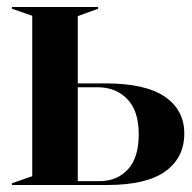

<svg xmlns="http://www.w3.org/2000/svg" viewBox="-20 -528 548 548"><path d="M14 -5 72 -25V-483L14 -503V-508H260V-503L202 -482V-290H281Q395 -290 450.5 -252Q506 -214 506 -147Q506 -78 452 -39Q398 0 286 0H14ZM264 -11Q314 -11 345 -44.5Q376 -78 376 -145Q376 -211 343.5 -245Q311 -279 258 -279H202V-11Z"/></svg>

Font: Nyght Serif Medium
Style: Regular
Weight: 500
Designer: Maksym Kobuzan
Version: Version 0.410